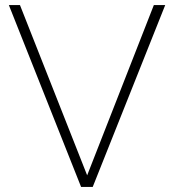

<svg xmlns="http://www.w3.org/2000/svg" viewBox="-20 -740 688 760"><path d="M301 0H347L634 -720H589L325 -46L59 -720H15Z"/></svg>

Font: Aspekta 150
Style: Regular
Weight: 150
Designer: Ivo Dolenc
Version: Version 2.000